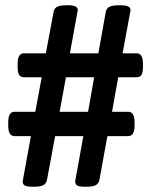

<svg xmlns="http://www.w3.org/2000/svg" viewBox="-20 -706 574 728"><path d="M439 -686Q475.1 -686 475.1 -668L444.8 -503.9H498Q522 -503.9 522 -464.8V-451.2Q522 -431.2 516.4 -422.1Q510.7 -413.1 498 -413.1H428.2L404.8 -282.2H465.8Q490.2 -282.2 490.2 -243.2V-229Q490.2 -189.9 465.8 -189.9H387.2L356.9 -23.9Q354.5 -10.7 343.8 -4.4Q333 2 309.1 2H300.8Q281.7 2 273.4 -2.4Q265.1 -6.8 265.1 -18.1Q265.1 -20 265.9 -23.9Q266.6 -27.8 268.8 -39.8Q271 -51.8 273.9 -67.9Q276.9 -84 283 -117.4Q289.1 -150.9 295.9 -189.9H189L158.2 -23.9Q155.3 -10.3 144.8 -4.2Q134.3 2 109.9 2H102.1Q83 2 74.5 -2.4Q65.9 -6.8 65.9 -18.1Q65.9 -21 97.2 -189.9H35.2Q11.2 -189.9 11.2 -229V-243.2Q11.2 -282.2 35.2 -282.2H113.8L138.2 -413.1H70.8Q58.1 -413.1 52.5 -422.1Q46.9 -431.2 46.9 -451.2V-464.8Q46.9 -503.9 70.8 -503.9H153.8L183.1 -660.2Q185.5 -673.8 195.8 -679.9Q206.1 -686 231.9 -686H240.2Q274.9 -686 274.9 -668L245.1 -503.9H353L380.9 -660.2Q383.3 -673.8 394.3 -679.9Q405.3 -686 431.2 -686ZM336.9 -413.1H230L206.1 -282.2H314Z"/></svg>

Font: Asap Symbol
Style: Regular
Weight: 900
Designer: Tania Quindós, Elena González Miranda, Marcela Romero, Pablo Cosgaya
Foundry: Omnibus-Type
Version: Version 1.000;PS 001.000;hotconv 1.0.70;makeotf.lib2.5.58329